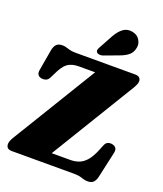

<svg xmlns="http://www.w3.org/2000/svg" viewBox="-169 -1052 1001 1177"><g transform="rotate(20 331.0 -463.5)"><path d="M613.5 -620.5 279 -71.5H399Q430 -71.5 455.8 -81Q481.5 -90.5 504 -116Q526.5 -141.5 546 -189.5L560.5 -225Q567.5 -242.5 580.8 -248Q594 -253.5 610 -250Q646 -242 637 -203L600 -36Q594 -9.5 581.2 3Q568.5 15.5 544 15.5Q524.5 15.5 504 7.8Q483.5 0 449.5 0H44.5Q7.5 0 7.5 -33.5Q7.5 -51.5 25 -80L359.5 -628.5H253.5Q207.5 -628.5 180 -608.5Q152.5 -588.5 126.5 -531L113.5 -505Q104.5 -488 91.5 -483.2Q78.5 -478.5 65 -480.5Q28.5 -486 35 -525.5L59 -664Q64.5 -691 77.5 -703.2Q90.5 -715.5 115 -715.5Q134 -715.5 154.8 -707.8Q175.5 -700 209.5 -700H594Q632 -700 632 -667.5Q632 -651.5 613.5 -620.5ZM382 -871.5Q402.5 -908 428.5 -927.5Q454.5 -947 490 -940Q522.5 -934 538.2 -908.5Q554 -883 548 -857Q542.5 -825.5 520.8 -807.2Q499 -789 460.5 -775.5L369 -741.5Q358.5 -738 347.2 -739Q336 -740 329.5 -747Q323 -755 325.2 -764Q327.5 -773 333.5 -782.5Z"/></g></svg>

Font: Fraunces 9pt S000 Black
Style: Regular
Weight: 900
Version: Version 1.000; ttfautohint (v1.8.3)